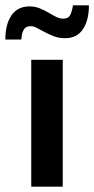

<svg xmlns="http://www.w3.org/2000/svg" viewBox="-43 -699 353 719"><path d="M74 0V-475H192V0ZM-23 -551Q-23 -608 0 -641.5Q23 -675 68 -675Q88 -675 105.5 -668Q123 -661 138 -652Q153 -643 167 -636Q181 -629 194 -629Q214 -629 221 -645Q228 -661 230 -679H290Q290 -623 267.5 -589.5Q245 -556 201 -556Q178 -556 159.5 -563Q141 -570 125 -578.5Q109 -587 96 -594Q83 -601 72 -601Q53 -601 45.5 -587Q38 -573 37 -551Z"/></svg>

Font: Mukta Malar SemiBold
Style: Regular
Weight: 600
Designer: Aadarsh Rajan, Girish Dalvi, Yashodeep Gholap
Foundry: Ek Type
Version: Version 2.538;PS 1.000;hotconv 16.6.51;makeotf.lib2.5.65220;